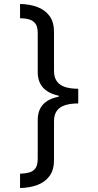

<svg xmlns="http://www.w3.org/2000/svg" viewBox="-20 -812 495 967"><path d="M374 -291Q334 -291 307 -282Q280 -273 266 -253.5Q252 -234 252 -201V-6Q252 44 229.5 74.5Q207 105 168.5 119.5Q130 134 81 135V63Q109 62 129 56Q149 50 159.5 34Q170 18 170 -13V-206Q170 -257 197 -286Q224 -315 276 -325V-330Q224 -341 197 -370.5Q170 -400 170 -450V-645Q170 -676 159.5 -691.5Q149 -707 129 -713.5Q109 -720 81 -720V-792Q130 -791 168.5 -776.5Q207 -762 229.5 -731.5Q252 -701 252 -651V-455Q252 -423 266 -403Q280 -383 307 -374Q334 -365 374 -365Z"/></svg>

Font: lsinhala05
Style: Book
Weight: 400
Designer: Jelle Bosma - Monotype Design Team
Foundry: Monotype Imaging Inc.
Version: Version 2.003